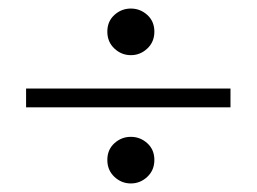

<svg xmlns="http://www.w3.org/2000/svg" viewBox="-20 -560 600 449"><path d="M41 -309V-353H519V-309ZM286 -131Q264 -131 247.5 -146.5Q231 -162 231 -186Q231 -210 247.5 -225Q264 -240 286 -240Q308 -240 324.5 -225Q341 -210 341 -186Q341 -162 324.5 -146.5Q308 -131 286 -131ZM286 -431Q264 -431 247.5 -446.5Q231 -462 231 -486Q231 -510 247.5 -525Q264 -540 286 -540Q308 -540 324.5 -525Q341 -510 341 -486Q341 -462 324.5 -446.5Q308 -431 286 -431Z"/></svg>

Font: Hedvig Letters Serif 24pt 24pt
Style: Regular
Weight: 400
Version: Version 1.000